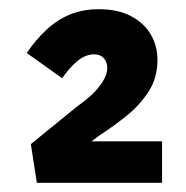

<svg xmlns="http://www.w3.org/2000/svg" viewBox="-20 -815 404 417"><path d="M60 -418 47 -502 149 -585Q165 -596 179.5 -609.5Q194 -623 203.5 -638.5Q213 -654 213 -667Q213 -680 205.5 -688.5Q198 -697 185 -697Q165 -697 147 -681.5Q129 -666 115 -645L38 -700Q58 -729 81 -750.5Q104 -772 132 -783.5Q160 -795 195 -795Q236 -795 264.5 -780Q293 -765 307.5 -740Q322 -715 322 -685Q322 -646 303 -616.5Q284 -587 255.5 -564Q227 -541 199 -523L145 -483L147 -508H332V-418Z"/></svg>

Font: Lexend Exa
Style: Bold
Weight: 700
Designer: Bonnie Shaver-Troup, Thomas Jockin
Foundry: Lexend
Version: Version 1.007